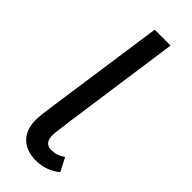

<svg xmlns="http://www.w3.org/2000/svg" viewBox="-233 -719 762 762"><g transform="rotate(45 148.0 -338.5)"><path d="M262 -24Q217 12 161 12Q107 12 76.5 -18Q46 -48 46 -103Q46 -111 48 -133L57 -200L127 -689H216L147 -200L137 -123Q136 -117 136 -106Q136 -61 174 -61Q191 -61 203 -65Q215 -69 233 -80Z"/></g></svg>

Font: Fira Sans Extra Condensed
Style: Italic
Weight: 400
Width: 3
Italic angle: -8°
Designer: Carrois Corporate & Edenspiekermann AG
Foundry: Carrois Corporate GbR & Edenspiekermann AG
Version: Version 4.203